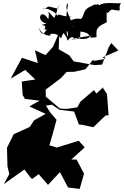

<svg xmlns="http://www.w3.org/2000/svg" viewBox="-20 -1129 799 1236"><path d="M680 -825 637 -713 588 -710 454 -734 427 -772 358 -812 361 -901 377 -956 321 -828 273 -774 205 -805 224 -723 121 -757 49 -623 142 -679 247 -580 297 -609 258 -625 120 -604 126 -517 141 -492 235 -481 169 -444 274 -396 199 -354 172 -312 68 -265 25 -178 28 -58 40 -9 5 56 137 -38 177 15 187 23 229 -8 289 61 366 -21 418 78 493 87 521 -11 473 -102H439L525 -180L487 -223L345 -179L298 -194L319 -266L344 -358L303 -405L276 -449L315 -455L363 -422L457 -411L488 -327L507 -326L581 -310L660 -386L679 -387L669 -523L640 -567L646 -568L600 -527L585 -549L497 -474L478 -438L411 -428L366 -430L275 -507L274 -552L372 -626L409 -666L458 -667L530 -683L580 -746L583 -737L661 -750L639 -759L742 -804L696 -852ZM605 -1103C589 -1085 614 -1115 567 -1089C495 -1060 540 -1013 474 -993C483 -998 522 -980 502 -1006C423 -1027 371 -931 404 -940C365 -934 437 -964 412 -872C420 -858 432 -914 468 -875C472 -887 503 -890 567 -899C528 -859 493 -893 437 -871C497 -909 494 -844 498 -926C593 -913 521 -876 601 -890C604 -924 584 -950 664 -984C674 -994 663 -965 667 -1053C669 -1025 692 -1083 721 -1069C719 -1082 752 -1089 687 -1070C791 -1051 729 -1063 759 -1109C740 -1103 647 -1121 619 -1094L633 -1091ZM368 -1103C327 -1048 369 -1102 330 -1013C268 -1073 304 -1065 291 -1005C244 -1085 205 -992 280 -978C205 -956 294 -982 266 -941C297 -925 346 -965 282 -936C268 -934 259 -873 224 -958C226 -958 248 -895 308 -900C285 -910 336 -923 360 -895C399 -865 344 -866 406 -939C365 -906 380 -952 418 -868C458 -960 456 -926 417 -892C389 -936 449 -1007 453 -952C444 -998 384 -1084 418 -1109C413 -1041 388 -1003 441 -1022C358 -1020 346 -1064 351 -1001C371 -1051 253 -1089 259 -1070L294 -1087L350 -1074Z"/></svg>

Font: Hussar Lance
Style: ExBdObl
Weight: 700
Foundry: Cannot Into Space Fonts, PlusOne Fonts
Version: Version 2.270